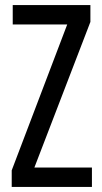

<svg xmlns="http://www.w3.org/2000/svg" viewBox="-20 -734 401 754"><path d="M341 0V-76H115L335 -648V-714H30V-638H244L26 -65V0Z"/></svg>

Font: Noto Sans Arabic UI XCn
Style: Regular
Weight: 400
Width: 2
Designer: Monotype Design Team, Nadine Chahine and Nizar Qandah
Foundry: Monotype Imaging Inc.
Version: Version 2.010